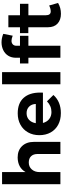

<svg xmlns="http://www.w3.org/2000/svg" viewBox="804 -1592 796 2443"><g transform="rotate(-90 1201.5 -371.0)"><path d="M617.2 -337.9V0H462.9V-293Q462.9 -343.8 434.3 -373.3Q405.8 -402.8 352.8 -402.3Q299.8 -401.9 266.4 -363.5Q232.9 -325.2 232.9 -265.1V0H79.1V-742.2H232.9V-442.9Q289.1 -542 418.9 -543.9Q509.8 -543.9 563.5 -488Q617.2 -432.1 617.2 -337.9Z M855 -313H1099.6Q1097.7 -366.2 1065.7 -398.2Q1033.7 -430.2 982.4 -430.2Q931.2 -430.2 897.5 -398.7Q863.8 -367.2 855 -313ZM980 -543Q1109.9 -543 1177.2 -468Q1244.6 -393.1 1244.6 -258.8Q1244.6 -234.9 1243.7 -222.2H857.9Q871.1 -171.4 908 -142.6Q944.8 -113.8 996.6 -113.8Q1075.7 -113.8 1132.8 -170.9L1213.9 -88.9Q1129.4 5.9 983.9 5.9Q898.9 5.9 835.4 -28.1Q772 -62 737.3 -124Q702.6 -186 702.6 -267.6Q702.6 -349.1 737.8 -411.6Q772.9 -474.1 835.9 -508.5Q898.9 -543 980 -543Z M1350.6 -742.2H1504.4V0H1350.6Z M1840.3 -559.1V-514.2H1967.3V-407.2H1840.3V0H1687.5V-407.2H1615.2V-514.2H1687.5V-564.9Q1687.5 -623 1713.9 -664.6Q1740.2 -706.1 1785.4 -727.5Q1830.6 -749 1883.8 -749Q1937 -749 1991.7 -727.1L1968.3 -606.9Q1929.2 -622.1 1902.8 -622.1Q1876.5 -622.1 1858.4 -606Q1840.3 -589.8 1840.3 -559.1Z M2075.7 -159.2V-408.2H2000.5V-514.2H2075.7V-662.1H2228.5V-514.2H2374.5V-407.2H2228.5V-185.1Q2228.5 -123 2277.3 -123Q2311.5 -123 2352.5 -143.1L2384.8 -29.8Q2324.2 6.8 2246.8 6.8Q2169.4 6.8 2122.6 -36.1Q2075.7 -79.1 2075.7 -159.2Z"/></g></svg>

Font: Montserrat-SemiBold
Style: Regular
Weight: 600
Designer: Julieta Ulanovsky
Foundry: Julieta Ulanovsky
Version: Version 6.001